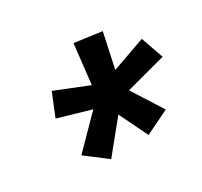

<svg xmlns="http://www.w3.org/2000/svg" viewBox="-98 -906 708 674"><g transform="rotate(-30 256.5 -568.5)"><path d="M177 -359 93 -423 210 -542 79 -580 116 -671 248 -618 266 -778 376 -763 346 -623 481 -671 513 -580 352 -537 430 -414 333 -367 277 -482Z"/></g></svg>

Font: Iosevka Curly Slab Oblique
Style: Bold
Weight: 700
Italic angle: -9°
Monospace: yes
Designer: Belleve Invis
Foundry: Belleve Invis
Version: Version 11.1.0; ttfautohint (v1.8.3)